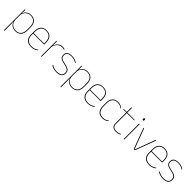

<svg xmlns="http://www.w3.org/2000/svg" viewBox="428 -2369 4256 4256"><g transform="rotate(45 2556.5 -241.0)"><path d="M270 9.5Q220 9.5 180.2 -11Q140.5 -31.5 117 -68.5Q93.5 -105.5 93 -155.5H87L98 -172Q101 -117.5 125.2 -80.8Q149.5 -44 187.8 -25.5Q226 -7 271 -7Q351 -7 394 -55.5Q437 -104 437 -196V-288.5Q437 -381 394.2 -429.8Q351.5 -478.5 269.5 -478.5Q223.5 -478.5 187 -459Q150.5 -439.5 127 -404.5Q103.5 -369.5 96 -323L87 -341.5H92.5Q97.5 -384 120.2 -418.8Q143 -453.5 181.5 -474.2Q220 -495 271.5 -495Q361 -495 408.2 -441.8Q455.5 -388.5 455.5 -288.5V-196Q455.5 -96 407.8 -43.2Q360 9.5 270 9.5ZM99.5 172H81V-485.5H99.5L97.5 -356L98 -346.5V-138L97 -130.5L99.5 0Z M766 9.5Q674.5 9.5 624 -40.2Q573.5 -90 573.5 -180.5V-292.5Q573.5 -392.5 620.2 -444.8Q667 -497 756 -497Q814.5 -497 855.2 -473.5Q896 -450 917 -405.2Q938 -360.5 938 -296.5V-279.5Q938 -268.5 937.8 -257.5Q937.5 -246.5 936.5 -233H919.5Q919.5 -250.5 919.5 -266.5Q919.5 -282.5 919.5 -296Q919.5 -355.5 900.8 -396.5Q882 -437.5 845.5 -459Q809 -480.5 756 -480.5Q676 -480.5 634 -432.5Q592 -384.5 592 -292.5V-243.5V-239.5V-181Q592 -140 603.8 -108Q615.5 -76 638 -53.8Q660.5 -31.5 693 -19.8Q725.5 -8 766.5 -8Q814 -8 854 -22.8Q894 -37.5 929 -65L926.5 -43Q897 -19 856 -4.8Q815 9.5 766 9.5ZM930 -233H582V-249.5H930Z M1086 -308.5 1076.5 -320.5 1082 -325Q1098.5 -402 1146.5 -447.2Q1194.5 -492.5 1264.5 -492.5Q1285.5 -492.5 1301.8 -489Q1318 -485.5 1329 -480.5L1330.5 -462.5Q1317.5 -468 1300.5 -471.5Q1283.5 -475 1263 -475Q1201.5 -475 1154.2 -433.2Q1107 -391.5 1086 -308.5ZM1089 0H1070.5V-485.5H1089L1086.5 -335L1089 -332.5Z M1561.5 9.5Q1503 9.5 1461.2 -5.5Q1419.5 -20.5 1393.5 -37.5L1390.5 -59Q1425.5 -37 1466.8 -22.5Q1508 -8 1562.5 -8Q1631 -8 1670 -34.8Q1709 -61.5 1709 -113.5V-123.5Q1709 -157 1696.5 -179Q1684 -201 1651.5 -216.2Q1619 -231.5 1558.5 -243Q1497 -254.5 1461.5 -270Q1426 -285.5 1411.2 -310.5Q1396.5 -335.5 1396.5 -374.5V-379.5Q1396.5 -434.5 1435.8 -464.5Q1475 -494.5 1553.5 -494.5Q1609.5 -494.5 1649.2 -480Q1689 -465.5 1712.5 -447.5L1715.5 -427Q1685 -449 1645.8 -463.2Q1606.5 -477.5 1553 -477.5Q1506 -477.5 1475.5 -465.8Q1445 -454 1430 -432Q1415 -410 1415 -379.5V-374.5Q1415 -339.5 1428.2 -318.2Q1441.5 -297 1474 -284Q1506.5 -271 1563 -260Q1627 -248 1662.8 -231.2Q1698.5 -214.5 1713 -188.8Q1727.5 -163 1727.5 -124.5V-113.5Q1727.5 -54 1683.8 -22.2Q1640 9.5 1561.5 9.5Z M2042 9.5Q1992 9.5 1952.2 -11Q1912.5 -31.5 1889 -68.5Q1865.5 -105.5 1865 -155.5H1859L1870 -172Q1873 -117.5 1897.2 -80.8Q1921.5 -44 1959.8 -25.5Q1998 -7 2043 -7Q2123 -7 2166 -55.5Q2209 -104 2209 -196V-288.5Q2209 -381 2166.2 -429.8Q2123.5 -478.5 2041.5 -478.5Q1995.5 -478.5 1959 -459Q1922.5 -439.5 1899 -404.5Q1875.5 -369.5 1868 -323L1859 -341.5H1864.5Q1869.5 -384 1892.2 -418.8Q1915 -453.5 1953.5 -474.2Q1992 -495 2043.5 -495Q2133 -495 2180.2 -441.8Q2227.5 -388.5 2227.5 -288.5V-196Q2227.5 -96 2179.8 -43.2Q2132 9.5 2042 9.5ZM1871.5 172H1853V-485.5H1871.5L1869.5 -356L1870 -346.5V-138L1869 -130.5L1871.5 0Z M2538 9.5Q2446.5 9.5 2396 -40.2Q2345.5 -90 2345.5 -180.5V-292.5Q2345.5 -392.5 2392.2 -444.8Q2439 -497 2528 -497Q2586.5 -497 2627.2 -473.5Q2668 -450 2689 -405.2Q2710 -360.5 2710 -296.5V-279.5Q2710 -268.5 2709.8 -257.5Q2709.5 -246.5 2708.5 -233H2691.5Q2691.5 -250.5 2691.5 -266.5Q2691.5 -282.5 2691.5 -296Q2691.5 -355.5 2672.8 -396.5Q2654 -437.5 2617.5 -459Q2581 -480.5 2528 -480.5Q2448 -480.5 2406 -432.5Q2364 -384.5 2364 -292.5V-243.5V-239.5V-181Q2364 -140 2375.8 -108Q2387.5 -76 2410 -53.8Q2432.5 -31.5 2465 -19.8Q2497.5 -8 2538.5 -8Q2586 -8 2626 -22.8Q2666 -37.5 2701 -65L2698.5 -43Q2669 -19 2628 -4.8Q2587 9.5 2538 9.5ZM2702 -233H2354V-249.5H2702Z M3000 9.5Q2910 9.5 2864.2 -43.5Q2818.5 -96.5 2818.5 -196V-290.5Q2818.5 -389.5 2864.2 -442.2Q2910 -495 3000 -495Q3035 -495 3061.5 -487.5Q3088 -480 3107.2 -469.2Q3126.5 -458.5 3138.5 -447.5L3141 -426Q3118 -447.5 3083.8 -462.8Q3049.5 -478 2999.5 -478Q2919.5 -478 2878.2 -429.8Q2837 -381.5 2837 -290.5V-196.5Q2837 -105.5 2878.2 -56.8Q2919.5 -8 3001 -8Q3053 -8 3087.5 -23.8Q3122 -39.5 3145 -60.5L3142 -38.5Q3122.5 -21.5 3088.2 -6Q3054 9.5 3000 9.5Z M3426.5 9Q3378 9 3347.5 -5.2Q3317 -19.5 3302.5 -49Q3288 -78.5 3288 -123V-462.5H3306.5V-124.5Q3306.5 -65.5 3334 -37Q3361.5 -8.5 3427 -8.5Q3458 -8.5 3488.2 -16.2Q3518.5 -24 3546.5 -40L3544 -20Q3521 -7 3489.8 1Q3458.5 9 3426.5 9ZM3537.5 -457H3196.5V-473H3540ZM3306 -468H3288V-614L3307.5 -621.5Z M3682.5 0H3664V-485.5H3682.5ZM3673.5 -594.5Q3663 -594.5 3657.5 -601.2Q3652 -608 3652 -622V-626.5Q3652 -640 3657.5 -646.8Q3663 -653.5 3673.5 -653.5Q3684 -653.5 3689.2 -646.8Q3694.5 -640 3694.5 -626.5V-622Q3694.5 -608 3689.2 -601.2Q3684 -594.5 3673.5 -594.5Z M3992.5 -16.5H4004.5L4178 -485.5H4198.5L4017.5 0H3979.5L3798 -485.5H3818.5Z M4466.5 9.5Q4375 9.5 4324.5 -40.2Q4274 -90 4274 -180.5V-292.5Q4274 -392.5 4320.8 -444.8Q4367.5 -497 4456.5 -497Q4515 -497 4555.8 -473.5Q4596.5 -450 4617.5 -405.2Q4638.5 -360.5 4638.5 -296.5V-279.5Q4638.5 -268.5 4638.2 -257.5Q4638 -246.5 4637 -233H4620Q4620 -250.5 4620 -266.5Q4620 -282.5 4620 -296Q4620 -355.5 4601.2 -396.5Q4582.5 -437.5 4546 -459Q4509.5 -480.5 4456.5 -480.5Q4376.5 -480.5 4334.5 -432.5Q4292.5 -384.5 4292.5 -292.5V-243.5V-239.5V-181Q4292.5 -140 4304.2 -108Q4316 -76 4338.5 -53.8Q4361 -31.5 4393.5 -19.8Q4426 -8 4467 -8Q4514.5 -8 4554.5 -22.8Q4594.5 -37.5 4629.5 -65L4627 -43Q4597.5 -19 4556.5 -4.8Q4515.5 9.5 4466.5 9.5ZM4630.5 -233H4282.5V-249.5H4630.5Z M4902.5 9.5Q4844 9.5 4802.2 -5.5Q4760.5 -20.5 4734.5 -37.5L4731.5 -59Q4766.5 -37 4807.8 -22.5Q4849 -8 4903.5 -8Q4972 -8 5011 -34.8Q5050 -61.5 5050 -113.5V-123.5Q5050 -157 5037.5 -179Q5025 -201 4992.5 -216.2Q4960 -231.5 4899.5 -243Q4838 -254.5 4802.5 -270Q4767 -285.5 4752.2 -310.5Q4737.5 -335.5 4737.5 -374.5V-379.5Q4737.5 -434.5 4776.8 -464.5Q4816 -494.5 4894.5 -494.5Q4950.5 -494.5 4990.2 -480Q5030 -465.5 5053.5 -447.5L5056.5 -427Q5026 -449 4986.8 -463.2Q4947.5 -477.5 4894 -477.5Q4847 -477.5 4816.5 -465.8Q4786 -454 4771 -432Q4756 -410 4756 -379.5V-374.5Q4756 -339.5 4769.2 -318.2Q4782.5 -297 4815 -284Q4847.5 -271 4904 -260Q4968 -248 5003.8 -231.2Q5039.5 -214.5 5054 -188.8Q5068.5 -163 5068.5 -124.5V-113.5Q5068.5 -54 5024.8 -22.2Q4981 9.5 4902.5 9.5Z"/></g></svg>

Font: Anek Devanagari Medium Thin
Style: Regular
Weight: 250
Version: Version 1.003